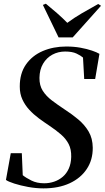

<svg xmlns="http://www.w3.org/2000/svg" viewBox="-20 -1003 564 1034"><path d="M214 11.5Q173.5 11.5 131.5 3.8Q89.5 -4 56.8 -14.5Q24 -25 12 -34L38 -178H97.5L102.5 -59.5Q119.5 -45.5 149 -30.8Q178.5 -16 218 -16Q246 -16 271.8 -24.8Q297.5 -33.5 318 -51Q338.5 -68.5 350.5 -95.2Q362.5 -122 363.5 -158Q364.5 -198.5 349.8 -227.2Q335 -256 308 -279.2Q281 -302.5 244.5 -327Q216.5 -345.5 188.5 -366.2Q160.5 -387 137.5 -412Q114.5 -437 100.5 -467.5Q86.5 -498 86.5 -536Q86 -607 119.5 -655.2Q153 -703.5 210 -728Q267 -752.5 336.5 -752.5Q378.5 -752.5 413.8 -746Q449 -739.5 475.2 -730.5Q501.5 -721.5 515.5 -713L492.5 -577.5H433.5L427 -693Q414.5 -704 391.5 -714.8Q368.5 -725.5 330.5 -725.5Q293.5 -725.5 262.2 -708.8Q231 -692 212 -660Q193 -628 192.5 -583.5Q192 -543 210.2 -514.2Q228.5 -485.5 259.5 -462Q290.5 -438.5 329 -413Q367 -388.5 401.2 -360Q435.5 -331.5 457.2 -294.8Q479 -258 479.5 -207.5Q480 -142 447.2 -92.8Q414.5 -43.5 355 -16Q295.5 11.5 214 11.5ZM295.5 -801.5 211 -976.5 227 -983Q257 -958.5 286.5 -932.8Q316 -907 342.5 -880Q378 -906.5 420.2 -931.2Q462.5 -956 509 -981.5L524 -972L371.5 -801.5Z"/></svg>

Font: Merriweather 144pt Medium
Style: Italic
Weight: 500
Italic angle: -7.8°
Version: Version 2.101